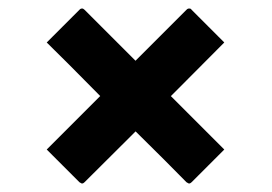

<svg xmlns="http://www.w3.org/2000/svg" viewBox="-20 -526 640 452"><path d="M173 -506Q176 -506 179 -503Q258 -424 344.5 -337.5Q431 -251 508 -174Q491 -157 470.5 -136.5Q450 -116 431 -97Q430 -96 428.5 -95Q427 -94 425 -94Q424 -94 422.5 -95Q421 -96 419 -97Q368 -149 311 -205Q254 -261 198 -318Q142 -375 90 -426Q106 -442 126.5 -462.5Q147 -483 167 -503Q169 -505 170.5 -505.5Q172 -506 173 -506ZM90 -174Q167 -251 253.5 -337.5Q340 -424 419 -503Q421 -505 422.5 -505.5Q424 -506 425 -506Q427 -506 428.5 -505.5Q430 -505 431 -503Q435 -499 446 -488Q457 -477 470 -464Q483 -451 494 -440Q505 -429 508 -426Q457 -375 400.5 -318Q344 -261 287.5 -205Q231 -149 179 -97Q178 -96 176.5 -95Q175 -94 173 -94Q172 -94 170.5 -95Q169 -96 167 -97Q163 -101 152 -112Q141 -123 128 -136Q115 -149 104 -160Q93 -171 90 -174Z"/></svg>

Font: Recursive SemiBold
Style: Regular
Weight: 600
Version: Version 1.085